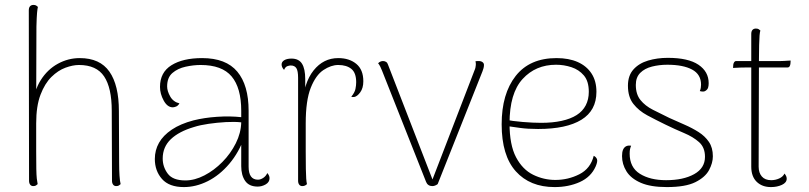

<svg xmlns="http://www.w3.org/2000/svg" viewBox="-20 -748 3287 780"><path d="M115 8Q107 8 102.5 2Q98 -4 98 -14L97 -706Q97 -717 102 -722.5Q107 -728 116 -728Q123 -728 127 -725.5Q131 -723 134 -720Q132 -712 130.5 -695.5Q129 -679 128 -640L127 -327L114 -319Q118 -379 145.5 -422.5Q173 -466 215 -489Q257 -512 304 -512Q386 -512 424.5 -457Q463 -402 463 -297L464 -87Q464 -57 465.5 -34.5Q467 -12 470 0Q467 3 463 5.5Q459 8 452 8Q444 8 439.5 2Q435 -4 435 -14L434 -298Q434 -391 403 -437.5Q372 -484 301 -484Q276 -484 246 -473Q216 -462 189 -435.5Q162 -409 144.5 -363Q127 -317 127 -247Q127 -177 127 -132.5Q127 -88 127.5 -62Q128 -36 129.5 -22.5Q131 -9 133 0Q130 3 126 5.5Q122 8 115 8Z M1027 10Q992 10 976 -13Q960 -36 960 -73V-206L974 -194Q951 -129 911.5 -82.5Q872 -36 824 -12Q776 12 727 12Q667 12 638 -21Q609 -54 609 -102Q609 -138 626 -168Q643 -198 678 -221.5Q713 -245 766 -259Q810 -270 862 -273.5Q914 -277 960 -272V-298Q960 -391 921 -437.5Q882 -484 795 -484Q766 -484 734 -477Q702 -470 680.5 -451.5Q659 -433 659 -397Q659 -378 671.5 -356Q684 -334 709 -328Q703 -318 695 -315Q687 -312 682 -312Q660 -312 645 -339.5Q630 -367 630 -395Q630 -454 676.5 -483Q723 -512 801 -512Q898 -512 944 -457Q990 -402 990 -298V-71Q990 -18 1028 -18Q1038 -18 1049 -25Q1060 -32 1066 -45Q1071 -39 1073 -34Q1075 -29 1075 -24Q1075 -8 1059.5 1Q1044 10 1027 10ZM733 -15Q771 -15 810.5 -35.5Q850 -56 883.5 -90Q917 -124 938 -166Q959 -208 960 -251Q933 -254 897.5 -252Q862 -250 827.5 -245Q793 -240 768 -232Q707 -214 674 -182.5Q641 -151 641 -104Q641 -70 661.5 -42.5Q682 -15 733 -15Z M1208 8Q1200 8 1195.5 2Q1191 -4 1191 -14V-432Q1191 -460 1184 -471Q1177 -482 1161 -482Q1155 -482 1147 -479Q1139 -476 1134 -464Q1124 -475 1124 -486Q1124 -497 1135 -503.5Q1146 -510 1164 -510Q1194 -510 1207 -489Q1220 -468 1220 -427V-327L1208 -319Q1214 -412 1254 -462Q1294 -512 1354 -512Q1399 -512 1427.5 -488.5Q1456 -465 1456 -418Q1456 -390 1443.5 -373Q1431 -356 1419 -354Q1412 -353 1407 -355Q1421 -372 1424 -386.5Q1427 -401 1427 -414Q1427 -452 1407.5 -468Q1388 -484 1354 -484Q1325 -484 1294 -463.5Q1263 -443 1242.5 -391.5Q1222 -340 1222 -247Q1222 -177 1222 -132.5Q1222 -88 1222.5 -62Q1223 -36 1224 -22.5Q1225 -9 1227 0Q1224 3 1219.5 5.5Q1215 8 1208 8Z M1736 8Q1727 8 1720.5 3.5Q1714 -1 1711 -9L1532 -461Q1530 -467 1525 -477Q1520 -487 1516 -491Q1521 -496 1526 -498Q1531 -500 1536 -500Q1543 -500 1548.5 -496.5Q1554 -493 1556 -486L1742 -6H1732L1908 -463Q1910 -467 1911.5 -473.5Q1913 -480 1913 -484Q1913 -487 1913 -491Q1913 -495 1911 -498Q1915 -500 1918 -500Q1921 -500 1925 -500Q1935 -500 1941 -495Q1947 -490 1946 -482Q1946 -477 1944 -470Q1942 -463 1940 -458L1758 0Q1747 8 1736 8Z M2233 12Q2133 12 2075.5 -52Q2018 -116 2018 -243Q2018 -367 2075 -439.5Q2132 -512 2241 -512Q2291 -512 2327 -496Q2363 -480 2383 -449.5Q2403 -419 2403 -375Q2403 -299 2342 -261.5Q2281 -224 2166 -224Q2123 -224 2091.5 -228.5Q2060 -233 2032 -237V-262Q2061 -256 2103.5 -252.5Q2146 -249 2178 -249Q2225 -249 2261.5 -257Q2298 -265 2322.5 -280.5Q2347 -296 2359.5 -320Q2372 -344 2372 -375Q2372 -418 2352 -441.5Q2332 -465 2301.5 -475Q2271 -485 2239 -485Q2156 -485 2103 -427Q2050 -369 2050 -247Q2050 -159 2076.5 -109Q2103 -59 2146 -38Q2189 -17 2236 -17Q2288 -17 2333.5 -40Q2379 -63 2392 -115Q2401 -111 2405 -102Q2409 -93 2400 -72Q2381 -29 2335.5 -8.5Q2290 12 2233 12Z M2689 12Q2623 12 2583 -5.5Q2543 -23 2525 -52Q2507 -81 2507 -114Q2507 -130 2511 -139.5Q2515 -149 2523 -153.5Q2531 -158 2544 -156Q2541 -149 2539.5 -142Q2538 -135 2538 -124Q2538 -68 2579.5 -42Q2621 -16 2686 -16Q2756 -16 2800 -40.5Q2844 -65 2844 -111Q2844 -149 2820 -170.5Q2796 -192 2759 -207.5Q2722 -223 2683 -242Q2644 -261 2609.5 -279.5Q2575 -298 2553 -326Q2531 -354 2531 -400Q2531 -441 2553.5 -466Q2576 -491 2613 -502Q2650 -513 2693 -513Q2776 -513 2817.5 -485Q2859 -457 2859 -410Q2859 -399 2856.5 -391.5Q2854 -384 2846 -379Q2842 -376 2836 -376Q2830 -376 2823 -378Q2826 -385 2827 -391.5Q2828 -398 2828 -404Q2828 -446 2791.5 -465.5Q2755 -485 2691 -485Q2658 -485 2628.5 -477.5Q2599 -470 2581 -452Q2563 -434 2563 -403Q2563 -365 2582 -341.5Q2601 -318 2632.5 -302Q2664 -286 2699 -269Q2730 -255 2761 -241.5Q2792 -228 2818 -211.5Q2844 -195 2860 -171.5Q2876 -148 2876 -113Q2876 -86 2860.5 -57Q2845 -28 2805 -8Q2765 12 2689 12Z M3112 12Q3076 12 3054 -9.5Q3032 -31 3032 -71V-610Q3032 -621 3037 -626.5Q3042 -632 3051 -632Q3058 -632 3062 -629.5Q3066 -627 3069 -624Q3065 -613 3064 -565.5Q3063 -518 3063 -428L3062 -71Q3062 -46 3075 -31Q3088 -16 3113 -16Q3130 -16 3145.5 -23Q3161 -30 3167 -43Q3172 -37 3174 -32Q3176 -27 3176 -22Q3176 -6 3156.5 3Q3137 12 3112 12ZM2958 -472 2959 -486Q2960 -492 2963 -496Q2966 -500 2970 -500H3140Q3144 -500 3151 -500Q3158 -500 3166 -500.5Q3174 -501 3181 -501.5Q3188 -502 3192 -502L3191 -488Q3190 -482 3187.5 -478Q3185 -474 3180 -474H3018Q3008 -474 2988 -473.5Q2968 -473 2958 -472Z"/></svg>

Font: Arima Thin
Style: Regular
Weight: 100
Designer: Joana Correia and Natanael Gama
Foundry: NDISCOVER
Version: Version 1.101;gftools[0.9.23]